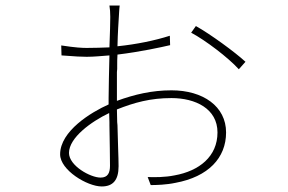

<svg xmlns="http://www.w3.org/2000/svg" viewBox="-20 -633 1040 693"><path d="M408 -33C408 -66 405 -123 404 -181L403 -192C403 -208 402 -223 402 -238C465 -263 523 -279 599 -279C685 -279 765 -241 765 -155C765 -68 699 -16 610 0C576 7 538 7 513 6L524 35C544 35 580 34 613 27C732 5 796 -63 796 -155C796 -249 713 -307 599 -307C528 -307 465 -292 402 -269V-285C402 -312 402 -342 402 -373L403 -384V-394C403 -408 403 -422 404 -436C487 -446 564 -463 594 -470L593 -504C540 -487 473 -473 404 -466C405 -515 408 -556 409 -573C410 -584 410 -599 412 -613H375C377 -602 378 -587 378 -572C378 -555 377 -513 375 -462C347 -461 321 -460 293 -460C277 -460 253 -461 201 -469L202 -433C255 -429 273 -428 293 -428C320 -428 347 -431 375 -433C374 -380 372 -321 372 -278V-256C309 -228 197 -160 197 -76C197 -19 295 40 347 40C387 40 408 18 408 -33ZM866 -410C828 -445 739 -510 687 -539L670 -515C721 -488 804 -425 842 -383L866 -410ZM229 -81C229 -136 309 -194 374 -225C374 -214 375 -203 375 -192V-180C376 -122 377 -64 377 -35C377 -10 370 8 343 8C306 8 229 -35 229 -81Z"/></svg>

Font: Glow Sans SC Normal ExtraLight
Style: Regular
Weight: 200
Designer: Ryoko NISHIZUKA (kana, bopomofo & ideographs); Paul D. Hunt (Latin, Greek & Cyrillic); Sandoll Communications, Soo-young
Version: Version 0.93